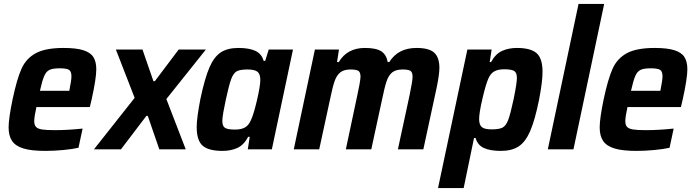

<svg xmlns="http://www.w3.org/2000/svg" viewBox="-20 -763 3554 981"><path d="M24 -112Q24 -157 44 -254Q66 -358 89.5 -411Q113 -464 162.5 -491Q212 -518 305 -518Q369 -518 405.5 -506.5Q442 -495 457 -471.5Q472 -448 472 -409Q472 -362 448 -254L439 -216H166Q155 -167 155 -144Q155 -124 164 -114.5Q173 -105 194.5 -101.5Q216 -98 261 -98Q324 -98 402 -106L381 -8Q351 -1 303 3.5Q255 8 212 8Q140 8 99.5 -4.5Q59 -17 41.5 -43Q24 -69 24 -112ZM334 -299 336 -310Q345 -354 345 -373Q345 -399 332 -406.5Q319 -414 285 -414Q250 -414 233 -406Q216 -398 206 -375Q196 -352 184 -299Z M460 0 668 -263 572 -510H708L764 -348H771L893 -510H1032L830 -257L929 0H794L735 -171H728L598 0Z M985 -114Q985 -160 1004 -258Q1026 -362 1049.5 -417Q1073 -472 1107.5 -495Q1142 -518 1198 -518Q1253 -518 1285 -503Q1317 -488 1327 -452H1335L1353 -510H1477L1369 0H1246L1256 -64H1248Q1226 -22 1192.5 -7Q1159 8 1117 8Q1046 8 1015.5 -18.5Q985 -45 985 -114ZM1262 -149Q1276 -178 1293 -251Q1310 -324 1310 -355Q1310 -385 1295.5 -396.5Q1281 -408 1245 -408Q1207 -408 1190 -399Q1173 -390 1161.5 -359.5Q1150 -329 1134 -255Q1126 -218 1121 -189Q1116 -160 1116 -145Q1116 -118 1130 -109.5Q1144 -101 1181 -101Q1213 -101 1232 -112Q1251 -123 1262 -149Z M1589 -510H1712L1702 -446H1711Q1754 -518 1844 -518Q1902 -518 1928 -501Q1954 -484 1961 -446H1969Q2014 -518 2108 -518Q2173 -518 2199 -493.5Q2225 -469 2225 -416Q2225 -383 2211 -315L2143 0H2013L2073 -278Q2088 -351 2088 -370Q2088 -394 2077 -401Q2066 -408 2037 -408Q2003 -408 1984.5 -393.5Q1966 -379 1955.5 -348.5Q1945 -318 1932 -254L1877 0H1747L1806 -278Q1820 -341 1822 -370Q1822 -394 1811 -401Q1800 -408 1771 -408Q1737 -408 1718.5 -393Q1700 -378 1689.5 -348Q1679 -318 1666 -254L1611 0H1481Z M2368 -510H2492L2482 -446H2489Q2512 -488 2545.5 -503Q2579 -518 2621 -518Q2691 -518 2721.5 -491.5Q2752 -465 2752 -396Q2752 -345 2734 -252Q2713 -149 2689 -93.5Q2665 -38 2630 -15Q2595 8 2539 8Q2484 8 2452 -7Q2420 -22 2410 -58H2402L2349 198H2218ZM2604 -255Q2621 -338 2621 -365Q2621 -392 2607 -400.5Q2593 -409 2556 -409Q2524 -409 2505 -398Q2486 -387 2475 -361Q2462 -332 2445 -259Q2428 -186 2428 -155Q2428 -125 2442 -113.5Q2456 -102 2492 -102Q2530 -102 2547.5 -111Q2565 -120 2576.5 -150Q2588 -180 2604 -255Z M2779 0 2936 -743H3067L2910 0Z M3044 -112Q3044 -157 3064 -254Q3086 -358 3109.5 -411Q3133 -464 3182.5 -491Q3232 -518 3325 -518Q3389 -518 3425.5 -506.5Q3462 -495 3477 -471.5Q3492 -448 3492 -409Q3492 -362 3468 -254L3459 -216H3186Q3175 -167 3175 -144Q3175 -124 3184 -114.5Q3193 -105 3214.5 -101.5Q3236 -98 3281 -98Q3344 -98 3422 -106L3401 -8Q3371 -1 3323 3.5Q3275 8 3232 8Q3160 8 3119.5 -4.5Q3079 -17 3061.5 -43Q3044 -69 3044 -112ZM3354 -299 3356 -310Q3365 -354 3365 -373Q3365 -399 3352 -406.5Q3339 -414 3305 -414Q3270 -414 3253 -406Q3236 -398 3226 -375Q3216 -352 3204 -299Z"/></svg>

Font: Saira Semi Condensed SemiBold
Style: Italic
Weight: 600
Width: 4
Italic angle: -12°
Designer: Hector Gatti with collaboration of the Omnibus-Type team
Foundry: Omnibus-Type
Version: Version 1.001; ttfautohint (v1.8)